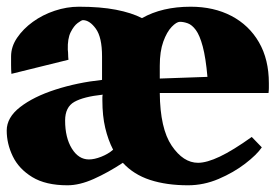

<svg xmlns="http://www.w3.org/2000/svg" viewBox="-38 -536 823 572"><path d="M522 16Q458 16 409 0Q360 -16 328 -51Q284 -22 241.5 -3Q199 16 163 16Q98 16 58 -8.5Q18 -33 0 -70.5Q-18 -108 -18 -147Q-18 -186 22 -217Q62 -248 127 -269Q192 -290 266 -298V-368Q266 -425 247.5 -450.5Q229 -476 209 -476Q205 -476 193.5 -467.5Q182 -459 172.5 -440Q163 -421 164 -388Q165 -380 165 -373Q165 -366 166 -358L-4 -316Q-5 -329 -5 -342Q-5 -355 -5 -368Q-5 -397 13 -423.5Q31 -450 60 -471Q89 -492 125 -504Q161 -516 197 -516Q261 -516 307.5 -507Q354 -498 385 -482Q445 -516 530 -516Q599 -516 651.5 -488.5Q704 -461 733.5 -410Q763 -359 763 -288Q763 -281 763 -274Q763 -267 762 -259H438Q439 -153 473.5 -102Q508 -51 552 -51Q578 -51 617 -69.5Q656 -88 712 -128L742 -97Q727 -75 692.5 -48.5Q658 -22 613.5 -3Q569 16 522 16ZM438 -340V-302L580 -307Q575 -364 566 -397.5Q557 -431 545.5 -446.5Q534 -462 521.5 -466.5Q509 -471 498 -471Q488 -471 473.5 -456Q459 -441 448.5 -412Q438 -383 438 -340ZM156 -177Q156 -126 176 -93.5Q196 -61 227 -61Q243 -61 263.5 -69Q284 -77 299 -90Q284 -119 275.5 -155Q267 -191 267 -237Q267 -241 267 -246Q267 -251 268 -254Q211 -248 183.5 -232.5Q156 -217 156 -177Z"/></svg>

Font: Wittgenstein Black
Style: Regular
Weight: 900
Designer: Jörg Drees
Foundry: Jörg Drees
Version: Version 1.303; ttfautohint (v1.8.4.7-5d5b)